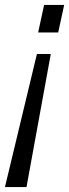

<svg xmlns="http://www.w3.org/2000/svg" viewBox="-65 -567 279 775"><path d="M89 -436H170L194 -547H113ZM-45 188H42L140 -349H84Z"/></svg>

Font: League Gothic Condensed Italic
Style: Regular
Weight: 400
Width: 3
Designer: Tyler Finck
Foundry: The League of Moveable Type
Version: Version 1.001;PS 001.001;hotconv 1.0.56;makeotf.lib2.0.21325